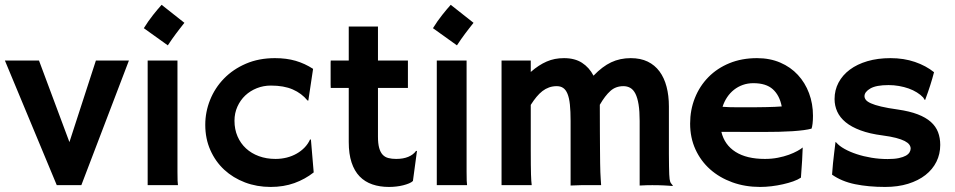

<svg xmlns="http://www.w3.org/2000/svg" viewBox="-20 -758 3911 786"><path d="M0 -510.3H139.6L264.2 -176.3L372.6 -510.3H507.8L313 0H212.4Z M568.8 -642.6Q586.9 -671.9 606.7 -696.8Q626.5 -721.7 641.6 -738.3L734.9 -664.6Q725.1 -652.3 716.8 -641.6Q708.5 -630.9 700.4 -620.1Q692.4 -609.4 684.3 -597.9Q676.3 -586.4 667 -572.3ZM584.5 -510.3H706.5V-54.7Q706.5 -29.8 707 -18.1Q707.5 -6.3 708.5 0H584.5Z M820.3 -247.1Q820.3 -299.8 840.1 -349.1Q859.9 -398.4 897 -436.5Q934.1 -474.6 986.8 -497.3Q1039.6 -520 1105.5 -520Q1152.8 -520 1190.4 -509Q1228 -498 1261.7 -476.1L1242.2 -346.2L1238.8 -346.7Q1214.8 -376 1178.5 -391.8Q1142.1 -407.7 1088.9 -407.7Q1058.6 -407.7 1031.5 -397Q1004.4 -386.2 984.1 -367.2Q963.9 -348.1 951.9 -321.5Q939.9 -294.9 939.9 -263.7Q939.9 -228.5 952.4 -199.7Q964.8 -170.9 987.1 -150.4Q1009.3 -129.9 1040 -118.7Q1070.8 -107.4 1107.9 -107.4Q1131.8 -107.4 1154.1 -113Q1176.3 -118.7 1194.6 -129.2Q1212.9 -139.6 1227.1 -154.3Q1241.2 -168.9 1249.5 -187.5L1252.9 -186L1264.2 -52.2Q1229 -24.4 1185.1 -8.5Q1141.1 7.3 1087.9 7.3Q1031.7 7.3 982.9 -11.2Q934.1 -29.8 897.9 -63.2Q861.8 -96.7 841.1 -143.6Q820.3 -190.4 820.3 -247.1Z M1407.7 -397.9H1334Q1333.5 -404.8 1333.5 -412.1Q1333.5 -419.4 1333.5 -426.8V-481Q1333.5 -493.7 1333.5 -502Q1333.5 -510.3 1334 -510.3H1407.7V-649.4H1527.3V-510.3H1649.9V-397.9H1527.3V-198.7Q1527.3 -170.4 1532.2 -152.6Q1537.1 -134.8 1546.4 -124.8Q1555.7 -114.7 1569.6 -111.1Q1583.5 -107.4 1601.6 -107.4Q1630.9 -107.4 1651.4 -116Q1671.9 -124.5 1683.1 -140.1H1687L1670.4 -17.1Q1665 -11.7 1654.5 -7.3Q1644 -2.9 1630.6 0.5Q1617.2 3.9 1602.1 5.6Q1586.9 7.3 1572.3 7.3Q1534.7 7.3 1504.2 -3.2Q1473.6 -13.7 1452.1 -35.9Q1430.7 -58.1 1419.2 -93Q1407.7 -127.9 1407.7 -176.3Z M1752.4 -642.6Q1770.5 -671.9 1790.3 -696.8Q1810.1 -721.7 1825.2 -738.3L1918.5 -664.6Q1908.7 -652.3 1900.4 -641.6Q1892.1 -630.9 1884 -620.1Q1876 -609.4 1867.9 -597.9Q1859.9 -586.4 1850.6 -572.3ZM1768.1 -510.3H1890.1V-54.7Q1890.1 -29.8 1890.6 -18.1Q1891.1 -6.3 1892.1 0H1768.1Z M2033.2 -510.3H2152.8V-463.4Q2169.4 -478 2185.5 -488.5Q2201.7 -499 2218 -506.1Q2234.4 -513.2 2251.7 -516.6Q2269 -520 2289.1 -520Q2333 -520 2362.5 -501Q2392.1 -481.9 2409.7 -448.2Q2445.8 -485.8 2481.9 -502.9Q2518.1 -520 2562 -520Q2602.1 -520 2631.3 -505.9Q2660.6 -491.7 2679.9 -465.6Q2699.2 -439.5 2708.7 -403.1Q2718.3 -366.7 2718.3 -322.3V-202.6Q2718.3 -158.7 2718.3 -128.2Q2718.3 -97.7 2718.8 -76.9Q2719.2 -56.2 2719.7 -43.9Q2720.2 -31.7 2721.2 -24.9Q2723.1 -12.2 2727.3 -7.3Q2731.4 -2.4 2734.4 1.5L2733.4 3.4Q2726.6 2.9 2717.3 2.2Q2708 1.5 2697 1Q2686 0.5 2674.1 0.2Q2662.1 0 2650.4 0Q2642.1 0 2629.2 0.2Q2616.2 0.5 2598.6 1.5V-262.7Q2598.6 -302.7 2594.2 -330.1Q2589.8 -357.4 2581.3 -374.3Q2572.8 -391.1 2560.3 -398.2Q2547.9 -405.3 2532.2 -405.3Q2500.5 -405.3 2478.8 -385.7Q2457 -366.2 2435.5 -329.1V-322.3Q2435.5 -262.7 2435.8 -219Q2436 -175.3 2436.3 -143.8Q2436.5 -112.3 2436.8 -90.6Q2437 -68.8 2437.7 -53Q2438.5 -37.1 2439.2 -24.9Q2439.9 -12.7 2440.9 0H2378.9Q2375 0 2358.6 0Q2342.3 0 2315.9 1.5V-263.2Q2315.9 -302.7 2313 -330.1Q2310.1 -357.4 2303.2 -374Q2296.4 -390.6 2285.6 -397.9Q2274.9 -405.3 2259.3 -405.3Q2242.2 -405.3 2227.8 -400.1Q2213.4 -395 2200.7 -385.3Q2188 -375.5 2176.3 -361.3Q2164.6 -347.2 2152.8 -328.6V-141.1Q2152.8 -106.4 2153.1 -83Q2153.3 -59.6 2153.8 -43.7Q2154.3 -27.8 2155 -17.8Q2155.8 -7.8 2156.7 0H2033.2Z M2805.2 -252Q2805.2 -308.1 2824.7 -356.9Q2844.2 -405.8 2879.9 -442.1Q2915.5 -478.5 2966.1 -499.3Q3016.6 -520 3079.1 -520Q3131.8 -520 3174.3 -501.7Q3216.8 -483.4 3246.3 -451.4Q3275.9 -419.4 3292 -376.5Q3308.1 -333.5 3308.1 -284.2Q3308.1 -265.6 3306.4 -251.5Q3304.7 -237.3 3302.2 -231.4Q3290 -228 3270.3 -225.3Q3250.5 -222.7 3224.9 -220.9Q3199.2 -219.2 3168.5 -218.5Q3137.7 -217.8 3103.5 -217.8Q3086.4 -217.8 3063.2 -217.8Q3040 -217.8 3016.4 -218Q2992.7 -218.3 2970.5 -218.3Q2948.2 -218.3 2933.1 -218.3Q2945.8 -165 2991.2 -136.2Q3036.6 -107.4 3111.3 -107.4Q3139.6 -107.4 3164.6 -112.3Q3189.5 -117.2 3209.5 -124.5Q3229.5 -131.8 3244.1 -139.9Q3258.8 -147.9 3266.1 -154.3Q3265.1 -130.4 3263.7 -101.6Q3262.2 -72.8 3258.8 -30.8Q3246.6 -22.5 3227.3 -15.6Q3208 -8.8 3185.3 -3.7Q3162.6 1.5 3138.4 4.4Q3114.3 7.3 3091.8 7.3Q3030.3 7.3 2977.8 -11.7Q2925.3 -30.8 2887 -64.9Q2848.6 -99.1 2826.9 -146.7Q2805.2 -194.3 2805.2 -252ZM2938 -320.8Q2949.7 -319.8 2966.3 -319.3Q2982.9 -318.8 3000.5 -318.8Q3018.1 -318.8 3034.2 -318.8Q3050.3 -318.8 3060.5 -318.8Q3071.8 -318.8 3087.2 -319.1Q3102.5 -319.3 3119.1 -319.6Q3135.7 -319.8 3151.6 -320.6Q3167.5 -321.3 3180.2 -322.3Q3171.4 -367.7 3143.8 -392.6Q3116.2 -417.5 3064 -417.5Q3041 -417.5 3021 -410.4Q3001 -403.3 2984.9 -390.6Q2968.8 -377.9 2956.8 -360.1Q2944.8 -342.3 2938 -320.8Z M3386.2 -43Q3387.7 -65.9 3390.1 -89.8Q3392.6 -113.8 3395 -133.1Q3397.5 -152.3 3398.9 -164.8Q3400.4 -177.2 3400.4 -177.2Q3400.9 -177.2 3403.8 -174.3Q3415.5 -160.6 3437.3 -148.4Q3459 -136.2 3487.1 -127Q3515.1 -117.7 3547.6 -112.3Q3580.1 -106.9 3613.8 -106.9Q3641.6 -106.9 3659.7 -110.8Q3677.7 -114.7 3688.5 -120.8Q3699.2 -127 3703.6 -134.8Q3708 -142.6 3708 -149.9Q3708 -158.2 3702.4 -166Q3696.8 -173.8 3683.6 -180.7Q3670.4 -187.5 3648.2 -193.4Q3626 -199.2 3592.8 -203.6Q3540 -210.4 3502.7 -224.4Q3465.3 -238.3 3441.9 -257.6Q3418.5 -276.9 3407.5 -301Q3396.5 -325.2 3396.5 -352.5Q3396.5 -389.2 3412.8 -419.9Q3429.2 -450.7 3459 -472.9Q3488.8 -495.1 3531 -507.6Q3573.2 -520 3625.5 -520Q3680.2 -520 3725.6 -504.4Q3771 -488.8 3803.7 -462.4Q3796.9 -436 3788.3 -409.2Q3779.8 -382.3 3768.6 -352.5Q3767.6 -348.6 3766.6 -348.6Q3765.6 -348.6 3763.4 -352.5Q3761.2 -356.4 3759.3 -358.9Q3749 -370.1 3733.6 -379.6Q3718.3 -389.2 3699.7 -395.8Q3681.2 -402.3 3660.2 -406Q3639.2 -409.7 3617.7 -409.7Q3566.9 -409.7 3543 -395.8Q3519 -381.8 3519 -364.3Q3519 -356.4 3524.7 -349.1Q3530.3 -341.8 3545.4 -335Q3560.5 -328.1 3587.2 -321.8Q3613.8 -315.4 3655.8 -309.6Q3703.6 -302.7 3736.8 -290Q3770 -277.3 3790.5 -259Q3811 -240.7 3820.1 -217Q3829.1 -193.4 3829.1 -164.6Q3829.1 -127.4 3813.5 -95.9Q3797.9 -64.5 3768.6 -41.5Q3739.3 -18.6 3697.5 -5.6Q3655.8 7.3 3603.5 7.3Q3535.6 7.3 3480.7 -3.9Q3425.8 -15.1 3386.2 -43Z"/></svg>

Font: Hammersmith One
Style: Regular
Weight: 400
Designer: Nicole Fally
Foundry: Nicole Fally
Version: Version 1.002